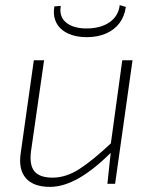

<svg xmlns="http://www.w3.org/2000/svg" viewBox="-20 -717 599 749"><path d="M152 -482 101 -127Q94 -73 114.5 -48.5Q135 -24 185 -24Q238 -24 291 -58.5Q344 -93 415 -160L418 -127Q350 -58 289.5 -23Q229 12 175 12Q110 12 80.5 -22.5Q51 -57 61 -121L112 -482ZM497 -482 429 0H399L413 -132L411 -147L457 -482ZM447 -697 471 -690Q466 -654 446.5 -627.5Q427 -601 394 -586.5Q361 -572 318 -572Q275 -572 244 -587Q213 -602 199.5 -629Q186 -656 192 -692L217 -694Q210 -652 238 -629Q266 -606 318 -606Q372 -606 407 -630Q442 -654 447 -697Z"/></svg>

Font: Exo 2 ExtraLight
Style: Italic
Weight: 250
Italic angle: -8°
Designer: Natanael Gama
Foundry: Natanael Gama
Version: Version 2.010